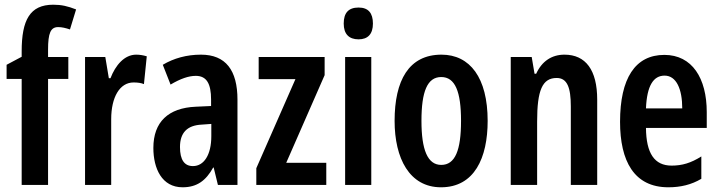

<svg xmlns="http://www.w3.org/2000/svg" viewBox="-20 -785 3055 815"><path d="M270 -450V-543H184V-574C184 -645 195 -670 227 -670C243 -670 259 -666 277 -660L303 -745C267 -759 241 -765 206 -765C107 -765 72 -700 72 -567V-544L8 -510V-450H72V0H184V-450Z M558 -553C508 -553 470 -508 449 -453H442L427 -543H341V0H452V-279C452 -372 488 -435 547 -435C564 -435 579 -433 591 -428L603 -546C586 -551 572 -553 558 -553Z M833 -553C773 -553 718 -538 671 -510L704 -426C746 -451 781 -463 811 -463C857 -463 876 -430 876 -362V-335L811 -332C695 -327 631 -268 631 -157C631 -70 667 10 755 10C816 10 854 -18 885 -74H887L905 0H988V-362C988 -487 938 -553 833 -553ZM836 -256 877 -259V-207C877 -128 846 -80 799 -80C763 -80 744 -106 744 -161C744 -221 774 -253 836 -256Z M1365 0V-94H1195L1358 -466V-543H1078V-449H1234L1068 -71V0Z M1502 -753C1459 -753 1439 -730 1439 -685C1439 -641 1461 -618 1502 -618C1542 -618 1563 -641 1563 -685C1563 -729 1544 -753 1502 -753ZM1556 -543H1445V0H1556Z M2050 -272C2050 -455 1975 -553 1854 -553C1715 -553 1655 -443 1655 -272C1655 -113 1718 10 1852 10C1994 10 2050 -115 2050 -272ZM1769 -272C1769 -397 1794 -458 1853 -458C1912 -458 1937 -396 1937 -272C1937 -147 1912 -85 1853 -85C1795 -85 1769 -149 1769 -272Z M2376 -553C2322 -553 2280 -525 2256 -472H2249L2237 -543H2148V0H2260V-269C2260 -402 2282 -454 2343 -454C2388 -454 2403 -413 2403 -333V0H2515V-362C2515 -488 2466 -553 2376 -553Z M2800 -552C2676 -552 2612 -452 2612 -268C2612 -102 2671 10 2817 10C2869 10 2915 -1 2957 -26V-121C2913 -93 2875 -82 2831 -82C2758 -82 2723 -134 2722 -242H2980V-309C2980 -453 2918 -552 2800 -552ZM2801 -464C2851 -464 2876 -407 2876 -325H2722C2726 -422 2754 -464 2801 -464Z"/></svg>

Font: Noto Sans Devanagari ExtraCondensed SemiBold
Style: Regular
Weight: 600
Width: 2
Designer: Jelle Bosma - Monotype Design Team
Foundry: Monotype Imaging Inc.
Version: Version 2.004